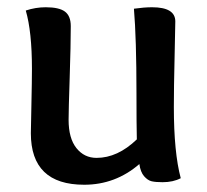

<svg xmlns="http://www.w3.org/2000/svg" viewBox="-20 -499 569 529"><path d="M364 -47Q298 10 212 10Q65 10 65 -132Q65 -139 66.5 -208.5Q68 -278 68 -309Q68 -412 51 -470Q78 -479 106 -479Q143 -479 159 -467Q175 -455 175 -427Q175 -375 172 -285Q169 -195 169 -169Q169 -118 190.5 -91Q212 -64 246 -64Q304 -64 357 -115Q356 -156 356 -242Q356 -392 349 -475Q377 -479 399 -479Q463 -479 463 -440Q463 -422 461 -340Q459 -258 459 -204Q459 -79 478 -8Q457 3 428 3Q409 3 398 0.5Q387 -2 377 -13.5Q367 -25 364 -47Z"/></svg>

Font: Overlock
Style: Bold
Weight: 700
Designer: Dario Muhafara
Foundry: Dario Manuel Muhafara
Version: Version 1.001